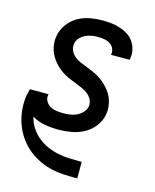

<svg xmlns="http://www.w3.org/2000/svg" viewBox="-112 -615 724 896"><g transform="rotate(15 250.0 -166.5)"><path d="M347 205Q313 205 278.5 203Q244 201 212.5 192.5Q181 184 152 168.5Q123 153 99.5 131.5Q76 110 58.5 83Q41 56 30.5 25Q20 -6 17 -39.5Q14 -73 19 -107Q21 -115 23 -123.5Q25 -132 27 -140H117Q117 -139 116.5 -138Q116 -137 116 -136Q113 -120 121 -106Q129 -92 142 -84.5Q155 -77 171 -74.5Q187 -72 204 -72Q220 -72 236.5 -74Q253 -76 268.5 -83Q284 -90 297 -103Q310 -116 313 -132Q316 -150 308.5 -165Q301 -180 288.5 -190.5Q276 -201 261 -207.5Q246 -214 230.5 -220.5Q215 -227 199.5 -233Q184 -239 170 -247Q156 -255 143 -265.5Q130 -276 119.5 -288Q109 -300 100.5 -314Q92 -328 87 -343.5Q82 -359 80.5 -376.5Q79 -394 82 -411Q87 -441 106 -468Q125 -495 153 -511Q181 -527 211.5 -532.5Q242 -538 272 -538Q294 -538 315.5 -535.5Q337 -533 357 -526.5Q377 -520 394.5 -509Q412 -498 424 -481Q436 -464 441 -443Q446 -422 442 -400Q442 -398 441.5 -396.5Q441 -395 441 -393H351Q351 -394 351 -394.5Q351 -395 351 -396Q354 -411 347.5 -424.5Q341 -438 328.5 -445.5Q316 -453 301.5 -455.5Q287 -458 272 -458Q256 -458 240.5 -455.5Q225 -453 210.5 -446Q196 -439 184.5 -426.5Q173 -414 171 -398Q168 -381 175 -365.5Q182 -350 194.5 -339.5Q207 -329 222 -322.5Q237 -316 252.5 -310Q268 -304 283.5 -297.5Q299 -291 313 -283Q327 -275 339.5 -264.5Q352 -254 363 -242Q374 -230 382.5 -216Q391 -202 396 -186.5Q401 -171 402.5 -154Q404 -137 401 -119Q396 -88 375.5 -61Q355 -34 326 -18.5Q297 -3 265.5 2.5Q234 8 204 8Q169 8 136 2Q103 -4 76 -21Q82 7 97 30Q112 53 132.5 70.5Q153 88 178.5 99.5Q204 111 232 117Q260 123 288.5 124Q317 125 347 125H348V205Z"/></g></svg>

Font: Iosevka Curly Medium Oblique
Style: Regular
Weight: 500
Italic angle: -9°
Monospace: yes
Designer: Belleve Invis
Foundry: Belleve Invis
Version: Version 11.1.0; ttfautohint (v1.8.3)